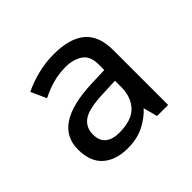

<svg xmlns="http://www.w3.org/2000/svg" viewBox="-96 -826 545 545"><g transform="rotate(-45 176.5 -553.0)"><path d="M175.8 -722.2Q239.3 -722.2 271.5 -695.3Q303.7 -668.5 303.7 -610.4V-390.6H259.3L248 -433.1Q229 -412.1 201.2 -398.2Q173.3 -384.3 135.7 -384.3Q88.4 -384.3 60.8 -408.7Q33.2 -433.1 33.2 -482.4Q33.2 -580.6 190.9 -586.9L245.6 -588.9V-611.8Q245.6 -645.5 224.9 -659.2Q204.1 -672.9 173.8 -672.9Q147 -672.9 121.8 -665.8Q96.7 -658.7 74.2 -647L53.2 -693.4Q78.6 -706.1 110.4 -714.1Q142.1 -722.2 175.8 -722.2ZM245.6 -545.9 197.8 -543.9Q137.2 -542 115.2 -526.4Q93.3 -510.7 93.3 -482.4Q93.3 -456.5 108.4 -444.6Q123.5 -432.6 149.4 -432.6Q200.2 -432.6 222.9 -456.8Q245.6 -481 245.6 -521.5Z"/></g></svg>

Font: Open Sans
Style: Regular
Weight: 400
Designer: Monotype Design Team
Foundry: Monotype Imaging Inc.
Version: Version 3.000; ttfautohint (v1.8.4)